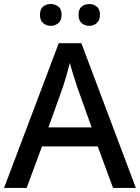

<svg xmlns="http://www.w3.org/2000/svg" viewBox="-20 -931 694 951"><path d="M540 0 464 -206H188L112 0H0L271 -717H383L653 0ZM362 -501Q359 -512 351.5 -534Q344 -556 337 -580Q330 -604 326 -619Q318 -588 308 -553Q298 -518 292 -501L220 -300H434ZM178 -857Q178 -886 193.5 -898.5Q209 -911 231 -911Q253 -911 269 -898.5Q285 -886 285 -857Q285 -830 269 -816.5Q253 -803 231 -803Q209 -803 193.5 -816.5Q178 -830 178 -857ZM369 -857Q369 -886 384.5 -898.5Q400 -911 422 -911Q443 -911 459 -898.5Q475 -886 475 -857Q475 -830 459 -816.5Q443 -803 422 -803Q400 -803 384.5 -816.5Q369 -830 369 -857Z"/></svg>

Font: Noto Sans Kannada Medium
Style: Regular
Weight: 500
Designer: Jelle Bosma - Monotype Design Team
Foundry: Monotype Imaging Inc.
Version: Version 2.005; ttfautohint (v1.8.4.7-5d5b)